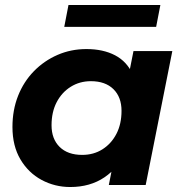

<svg xmlns="http://www.w3.org/2000/svg" viewBox="-20 -743 730 771"><path d="M262 8Q200 8 147 -20.5Q94 -49 62 -103Q30 -157 30 -233Q30 -301 52.5 -358Q75 -415 116 -457Q157 -499 211 -522.5Q265 -546 327 -546Q394 -546 442 -521Q490 -496 513.5 -443.5Q537 -391 530 -308Q525 -213 491 -141.5Q457 -70 399.5 -31Q342 8 262 8ZM310 -121Q356 -121 391.5 -143.5Q427 -166 447.5 -205.5Q468 -245 468 -298Q468 -353 435.5 -385Q403 -417 345 -417Q300 -417 264 -394.5Q228 -372 207.5 -332.5Q187 -293 187 -240Q187 -185 219.5 -153Q252 -121 310 -121ZM417 0 438 -107 473 -267 494 -427 516 -538H672L565 0ZM238 -635 255 -723H624L607 -635Z"/></svg>

Font: MOST Montserrat
Style: Bold Italic
Weight: 700
Italic angle: -11.3°
Designer: Julieta Ulanovsky
Foundry: Julieta Ulanovsky
Version: Version 8.000;March 11, 2024;FontCreator 15.0.0.2926 64-bit